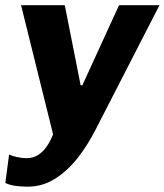

<svg xmlns="http://www.w3.org/2000/svg" viewBox="-44 -531 632 738"><path d="M62.5 186.5Q34.5 186.5 12.5 183Q-9.5 179.5 -23.5 172L-9 63Q1 68 20.2 72.5Q39.5 77 58 77Q82 77 100.5 66Q119 55 134 34.2Q149 13.5 160 -14.5L37 -511H205L266 -203H272.5L413.5 -511H569L322 -30Q291 30.5 251.8 79.5Q212.5 128.5 165.2 157.5Q118 186.5 62.5 186.5Z"/></svg>

Font: Chivo Medium
Style: Italic
Weight: 500
Italic angle: -8.05°
Designer: Hector Gatti
Foundry: Omnibus-Type
Version: Version 2.002